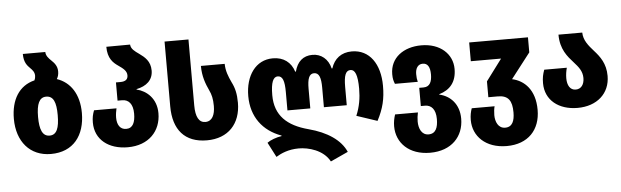

<svg xmlns="http://www.w3.org/2000/svg" viewBox="-57 -979 4685 1448"><g transform="rotate(-5 2285.5 -255.0)"><path d="M390 -549C400 -565 405 -583 405 -606C405 -646 383 -671 362 -691C340 -712 322 -731 321 -760H151C151 -695 176 -670 198 -648C214 -632 229 -616 229 -588C229 -576 226 -564 221 -554C103 -525 41 -423 41 -278C41 -107 138 10 297 10C468 10 556 -109 556 -278C556 -421 491 -515 390 -549ZM299 -129C245 -129 224 -181 224 -277C224 -375 246 -424 298 -424C353 -424 373 -375 373 -278C373 -180 353 -129 299 -129Z M879 10C1038 10 1131 -91 1131 -226C1131 -337 1058 -400 982 -418V-421C1058 -436 1108 -479 1108 -551C1108 -622 1065 -656 1026 -684C992 -708 965 -727 963 -760L783 -759C783 -670 823 -635 861 -609C894 -586 923 -565 923 -531C923 -503 908 -485 865 -485H832V-347H867C915 -347 948 -313 948 -239C948 -174 930 -129 879 -129C832 -129 810 -167 810 -220C810 -245 814 -267 819 -290H649C638 -261 632 -237 632 -198C632 -69 734 10 879 10Z M1478 10C1640 10 1735 -94 1735 -252C1735 -320 1724 -365 1701 -410C1679 -457 1662 -499 1661 -553H1481C1481 -474 1503 -417 1528 -363C1543 -332 1552 -298 1552 -244C1552 -177 1530 -129 1478 -129C1430 -129 1405 -173 1405 -261V-760H1224V-269C1224 -92 1311 10 1478 10Z M2395 250 2528 189C2488 97 2388 30 2248 -7C2089 -49 1998 -132 1998 -286C1998 -383 2017 -424 2051 -424C2088 -424 2102 -386 2102 -301V-162H2275V-311C2275 -384 2288 -424 2326 -424C2365 -424 2378 -384 2378 -311V-162H2551V-301C2551 -386 2565 -424 2602 -424C2636 -424 2655 -383 2655 -278C2655 -208 2644 -142 2616 -76L2772 -24C2819 -114 2836 -186 2836 -284C2836 -449 2758 -563 2624 -563C2544 -563 2490 -520 2467 -448H2462C2444 -522 2391 -563 2326 -563C2255 -563 2210 -522 2191 -448H2186C2163 -520 2108 -563 2026 -563C1895 -563 1817 -448 1817 -295C1817 -139 1901 -27 2041 23V27C2000 33 1955 50 1931 68L1989 180C2028 156 2084 131 2162 131C2234 131 2347 160 2395 250Z M3147 250C3309 250 3402 149 3402 14C3402 -97 3335 -163 3253 -181V-184C3335 -208 3385 -264 3385 -364C3385 -477 3293 -563 3150 -563C3015 -563 2913 -489 2913 -365C2913 -330 2918 -314 2927 -291H3100C3095 -310 3093 -326 3093 -350C3093 -392 3111 -424 3149 -424C3186 -424 3204 -394 3204 -338C3204 -286 3189 -245 3140 -245H3107V-107H3139C3186 -107 3219 -73 3219 1C3219 66 3201 111 3147 111C3094 111 3073 59 3073 7C3073 -15 3076 -39 3081 -61H2908C2899 -33 2893 -5 2893 28C2893 153 2987 250 3147 250Z M3727 250C3889 250 3982 149 3982 -2C3982 -154 3902 -229 3810 -249L3957 -439V-553H3512V-411H3741L3620 -249V-129H3692C3771 -129 3799 -87 3799 1C3799 66 3781 111 3727 111C3674 111 3653 59 3653 10C3653 -15 3656 -39 3661 -57H3488C3479 -31 3473 -5 3473 32C3473 153 3567 250 3727 250Z M4284 10C4431 10 4530 -78 4530 -211C4530 -305 4487 -360 4444 -408C4405 -452 4369 -494 4368 -553H4188C4188 -441 4241 -383 4285 -334C4318 -297 4347 -264 4347 -211C4347 -163 4324 -129 4282 -129C4239 -129 4218 -167 4218 -220C4218 -247 4222 -273 4229 -299H4058C4046 -265 4040 -241 4040 -198C4040 -69 4142 10 4284 10Z"/></g></svg>

Font: Noto Sans Georgian SemiCondensed Black
Style: Regular
Weight: 900
Width: 4
Designer: Monotype Design Team, Akaki Razmadze
Foundry: Google LLC
Version: Version 2.005